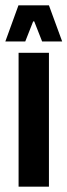

<svg xmlns="http://www.w3.org/2000/svg" viewBox="-29 -698 252 718"><path d="M40.5 0V-500.5H154V0ZM40 -678H154L203.5 -543H128.5L99 -618H95L65.5 -543H-9Z"/></svg>

Font: Anek Tamil Condensed SemiBold
Style: Regular
Weight: 600
Width: 3
Designer: Aadarsh Rajan (Tamil), Yesha Goshar (Latin)
Foundry: Ek Type
Version: Version 1.003